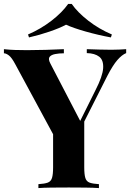

<svg xmlns="http://www.w3.org/2000/svg" viewBox="-27 -960 670 980"><path d="M617 -709V-689Q595 -680 572 -653.5Q549 -627 521 -573L332 -199H285L51 -632Q33 -666 18.5 -677Q4 -688 -7 -688V-709Q20 -706 48.5 -705Q77 -704 111 -704Q155 -704 206 -705.5Q257 -707 299 -709V-688Q274 -688 254 -684Q234 -680 226 -669.5Q218 -659 230 -636L388 -332L357 -292L460 -499Q497 -571 499.5 -612Q502 -653 479.5 -670.5Q457 -688 416 -689V-709Q450 -708 480 -707Q510 -706 541 -706Q563 -706 582.5 -707Q602 -708 617 -709ZM403 -357V-106Q403 -70 408.5 -52Q414 -34 430 -28Q446 -22 478 -20V0Q451 -2 408.5 -2.5Q366 -3 324 -3Q277 -3 235 -2.5Q193 -2 169 0V-20Q201 -22 217 -28Q233 -34 238.5 -52Q244 -70 244 -106V-311L331 -249ZM339 -940Q369 -897 423.5 -854.5Q478 -812 544 -784L539 -769Q474 -781 410.5 -799Q347 -817 310 -834Q279 -817 226.5 -799Q174 -781 121 -769L116 -784Q181 -812 235.5 -854Q290 -896 321 -940Z"/></svg>

Font: Playfair Display
Style: Bold
Weight: 700
Designer: Claus Eggers Sørensen
Foundry: Claus Eggers Sørensen
Version: Version 1.203